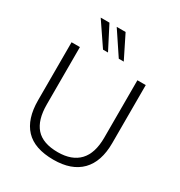

<svg xmlns="http://www.w3.org/2000/svg" viewBox="-215 -1082 1155 1235"><g transform="rotate(30 363.0 -464.0)"><path d="M364 8Q223 8 155.5 -64Q88 -136 88 -274V-705H150V-279Q150 -163 201.5 -105.5Q253 -48 364 -48Q468 -48 522.5 -105.5Q577 -163 577 -279V-705H639V-274Q639 -136 568.5 -64Q498 8 364 8ZM404 -765 290 -936H356L441 -765ZM287 -765 171 -936H236L324 -765Z"/></g></svg>

Font: Mulish Light
Style: Regular
Weight: 300
Designer: Vernon Adams
Foundry: Vernon Adams
Version: Version 3.603; ttfautohint (v1.8.3)